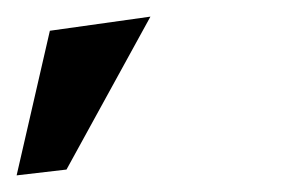

<svg xmlns="http://www.w3.org/2000/svg" viewBox="-91 -89 367 231"><path d="M90 -69 -31 -52 -71 122 -11 115Z"/></svg>

Font: Gamestation Warped
Style: Regular
Weight: 400
Designer: Jonas Hecksher
Foundry: Jonas Hecksher, Playtypeª, e-types AS
Version: Version 1.003